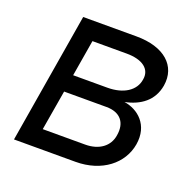

<svg xmlns="http://www.w3.org/2000/svg" viewBox="-102 -650 765 755"><g transform="rotate(20 280.5 -272.5)"><path d="M31.2 0H288.4C399.1 0 475.9 -62.5 490.1 -146.3C504.3 -231.5 447.4 -278.4 389.2 -286.9C451.7 -299.7 501.4 -333.8 512.8 -400.6C527 -487.2 461.6 -545.5 345.2 -545.5H122.2ZM123.6 -76.7 152 -244.3H329.5C386.4 -244.3 416.2 -210.2 406.2 -153.4C399.1 -106.5 359.4 -76.7 301.1 -76.7ZM163.4 -316.8 188.9 -468.8H332.4C399.1 -468.8 436.1 -440.3 427.6 -394.9C420.5 -346.6 373.6 -316.8 306.8 -316.8Z"/></g></svg>

Font: Magic Ui Pro
Style: Italic
Weight: 400
Italic angle: -9.39999°
Designer: Stefan Endress, Andreas Faust
Version: Version 1.000;FEAKit 1.0